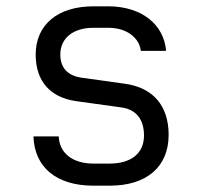

<svg xmlns="http://www.w3.org/2000/svg" viewBox="-20 -579 640 608"><path d="M276 9H327C445 9 514 -51 514 -152C514 -244 465 -302 374 -314L238 -333C195 -339 171 -364 171 -406C171 -458 211 -491 276 -491H323C382 -491 421 -459 426 -418H506C499 -502 428 -559 323 -559H276C163 -559 93 -501 93 -406C93 -322 139 -271 219 -259L363 -239C411 -233 436 -201 436 -150C436 -94 396 -61 327 -61H276C210 -61 168 -94 166 -147H86C89 -49 159 9 276 9Z"/></svg>

Font: JetBrains Mono Light
Style: Regular
Weight: 336
Monospace: yes
Designer: Philipp Nurullin, Konstantin Bulenkov
Foundry: JetBrains
Version: Version 2.305